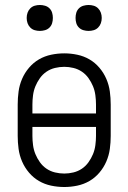

<svg xmlns="http://www.w3.org/2000/svg" viewBox="-20 -742 515 770"><path d="M238 8Q211 8 185 2.5Q159 -3 136.5 -16Q114 -29 96.5 -49.5Q79 -70 68.5 -94.5Q58 -119 54.5 -145Q51 -171 51 -197V-323Q51 -349 54.5 -375Q58 -401 68.5 -425.5Q79 -450 96.5 -470.5Q114 -491 136.5 -504Q159 -517 185 -522.5Q211 -528 238 -528Q264 -528 290 -522.5Q316 -517 338.5 -504Q361 -491 378.5 -470.5Q396 -450 406.5 -425.5Q417 -401 420.5 -375Q424 -349 424 -323V-197Q424 -171 420.5 -145Q417 -119 406.5 -94.5Q396 -70 378.5 -49.5Q361 -29 338.5 -16Q316 -3 290 2.5Q264 8 238 8ZM110 -287H365V-323Q365 -341 362.5 -360Q360 -379 353 -396Q346 -413 335 -428.5Q324 -444 308.5 -454.5Q293 -465 274.5 -469.5Q256 -474 238 -474Q219 -474 200.5 -469.5Q182 -465 166.5 -454.5Q151 -444 140 -428.5Q129 -413 122 -396Q115 -379 112.5 -360Q110 -341 110 -323ZM238 -46Q256 -46 274.5 -50.5Q293 -55 308.5 -65.5Q324 -76 335 -91.5Q346 -107 353 -124Q360 -141 362.5 -160Q365 -179 365 -197V-233H110V-197Q110 -179 112.5 -160Q115 -141 122 -124Q129 -107 140 -91.5Q151 -76 166.5 -65.5Q182 -55 200.5 -50.5Q219 -46 238 -46ZM335 -618Q325 -618 314.5 -621Q304 -624 296.5 -631.5Q289 -639 286 -649Q283 -659 283 -670Q283 -681 286 -691Q289 -701 296.5 -708.5Q304 -716 314.5 -719Q325 -722 335 -722Q346 -722 356 -719Q366 -716 373.5 -708.5Q381 -701 384.5 -691Q388 -681 388 -670Q388 -659 384.5 -649Q381 -639 373.5 -631.5Q366 -624 356 -621Q346 -618 335 -618ZM140 -618Q129 -618 119 -621Q109 -624 101.5 -631.5Q94 -639 90.5 -649Q87 -659 87 -670Q87 -681 90.5 -691Q94 -701 101.5 -708.5Q109 -716 119 -719Q129 -722 140 -722Q150 -722 160.5 -719Q171 -716 178.5 -708.5Q186 -701 189 -691Q192 -681 192 -670Q192 -659 189 -649Q186 -639 178.5 -631.5Q171 -624 160.5 -621Q150 -618 140 -618Z"/></svg>

Font: Iosevka QP Light
Style: Regular
Weight: 300
Designer: Belleve Invis
Foundry: Belleve Invis
Version: Version 20.0.0; ttfautohint (v1.8.4)